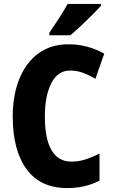

<svg xmlns="http://www.w3.org/2000/svg" viewBox="-20 -950 579 980"><path d="M338 -590Q275 -590 242 -525.5Q209 -461 209 -355Q209 -242 243 -183.5Q277 -125 345 -125Q382 -125 417 -136.5Q452 -148 488 -166V-28Q415 10 323 10Q186 10 115.5 -86.5Q45 -183 45 -356Q45 -464 78.5 -547Q112 -630 175.5 -677Q239 -724 330 -724Q426 -724 512 -676L467 -548Q436 -566 404.5 -578Q373 -590 338 -590ZM495 -920Q479 -902 451.5 -874.5Q424 -847 394 -819Q364 -791 339 -770H232V-783Q257 -820 282 -858Q307 -896 325 -930H495Z"/></svg>

Font: Noto Sans Thai Cond ExtBd
Style: Regular
Weight: 800
Width: 3
Designer: Monotype Design Team
Foundry: Monotype Imaging Inc.
Version: Version 2.002; ttfautohint (v1.8.4.7-5d5b)